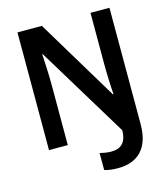

<svg xmlns="http://www.w3.org/2000/svg" viewBox="-131 -816 983 1125"><g transform="rotate(-15 360.0 -253.5)"><path d="M445 207C567 207 639 137 639 -8V-714H524V-404C524 -344 527 -268 531 -219H527L229 -714H81V0H195V-365C195 -427 191 -505 188 -553H191L526 -1C525 74 489 103 433 103C406 103 383 98 363 93V196C384 203 411 207 445 207Z"/></g></svg>

Font: Noto Sans Lao Looped SemiCondensed SemiBold
Style: Regular
Weight: 600
Width: 4
Designer: Mark Frömberg, Ben Mitchell
Foundry: The Fontpad Ltd
Version: Version 1.002